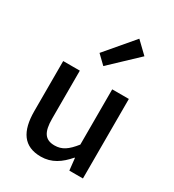

<svg xmlns="http://www.w3.org/2000/svg" viewBox="-213 -1016 1045 1150"><g transform="rotate(30 310.0 -440.5)"><path d="M303 -644 487 -818 408 -894 244 -701ZM249 13C324 13 378 -25 428 -83H431L440 0H534V-550H419V-168C373 -110 338 -86 287 -86C222 -86 195 -124 195 -218V-550H80V-204C80 -64 131 13 249 13Z"/></g></svg>

Font: Noto Sans JP Medium
Style: Regular
Weight: 500
Designer: Ryoko NISHIZUKA  (kana, bopomofo & ideographs); Paul D. Hunt (Latin, Greek & Cyrillic); Sandoll Communications , Soo-you
Foundry: Adobe
Version: Version 2.002;hotconv 1.0.116;makeotfexe 2.5.65601